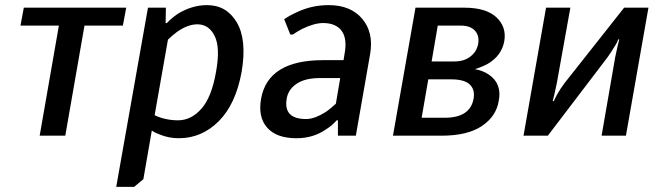

<svg xmlns="http://www.w3.org/2000/svg" viewBox="-20 -530 2565 750"><path d="M135 0 210 -430H60L73 -500H473L460 -430H310L235 0Z M434 200 558 -500H628L627 -440H632Q646 -456 673 -475Q729 -510 789 -510Q865 -510 905 -442.5Q945 -375 924 -250Q901 -123 834.5 -56.5Q768 10 678 10Q639 10 603 -5Q586 -11 573 -20L540 170L504 200ZM675 -60Q727 -60 767 -105.5Q807 -151 824 -250Q841 -344 818.5 -389.5Q796 -435 751 -435Q713 -435 671 -405Q651 -390 636 -375L584 -80Q591 -76 609 -70Q641 -60 675 -60Z M1138 10Q1060 10 1023.5 -31.5Q987 -73 1000 -145Q1027 -295 1242 -295H1322L1326 -320Q1337 -379 1314.5 -409.5Q1292 -440 1242 -440Q1208 -440 1160 -417Q1138 -405 1124 -395H1114L1090 -455Q1114 -471 1139 -482Q1197 -510 1264 -510Q1350 -510 1395 -456.5Q1440 -403 1426 -320L1370 0H1300V-60H1295Q1278 -40 1254 -25Q1204 10 1138 10ZM1176 -65Q1210 -65 1256 -95Q1274 -108 1292 -125L1309 -225H1229Q1172 -225 1139 -203Q1106 -181 1100 -145Q1086 -65 1176 -65Z M1515 0 1603 -500H1793Q1879 -500 1919 -462.5Q1959 -425 1950 -370Q1940 -313 1886 -281Q1862 -268 1835 -260Q1867 -254 1889 -239Q1942 -203 1928 -135Q1918 -75 1862 -37.5Q1806 0 1705 0ZM1666 -290H1756Q1793 -290 1818 -309.5Q1843 -329 1848 -360Q1853 -391 1835 -410.5Q1817 -430 1780 -430H1690ZM1627 -70H1717Q1817 -70 1830 -145Q1836 -180 1815 -200Q1794 -220 1743 -220H1653Z M2025 0 2113 -500H2208L2155 -205L2145 -159L2139 -135H2143L2155 -159Q2169 -184 2185 -205L2418 -500H2513L2425 0H2330L2383 -306L2393 -352L2399 -376H2395Q2391 -364 2383 -352Q2366 -324 2353 -306L2120 0Z"/></svg>

Font: Scada
Style: Italic
Weight: 400
Italic angle: -10°
Designer: Jovanny Lemonad
Foundry: Jovanny Lemonad
Version: Version 4.100;PS 004.100;hotconv 1.0.88;makeotf.lib2.5.64775